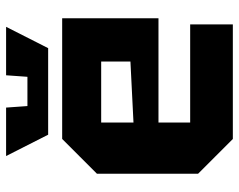

<svg xmlns="http://www.w3.org/2000/svg" viewBox="-97 -687 784 630"><g transform="rotate(-90 295.0 -372.0)"><path d="M40 -114V-446L154 -560H550V-244H208V-140H530V0H154ZM208 -326 408 -336V-432H208ZM363 -744H522L452 -606H168L98 -744H257L262 -674H358Z"/></g></svg>

Font: Tektur
Style: Bold
Weight: 700
Designer: Adam Jagosz
Foundry: Adam Jagosz
Version: Version 1.005;gftools[0.9.30]